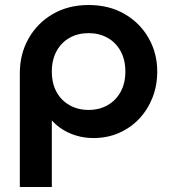

<svg xmlns="http://www.w3.org/2000/svg" viewBox="-20 -535 678 765"><path d="M59 210V-243.5Q59 -320 93.8 -381.5Q128.5 -443 190.2 -479Q252 -515 333 -515Q415 -515 476.5 -479.2Q538 -443.5 572.2 -383.2Q606.5 -323 606.5 -250Q606.5 -194.5 587.8 -146.5Q569 -98.5 535 -62.2Q501 -26 454.5 -5.5Q408 15 352.5 15Q302.5 15 259 -3.8Q215.5 -22.5 186.5 -55.5V210ZM333 -97Q375.5 -97 408.5 -115.8Q441.5 -134.5 460.5 -168.8Q479.5 -203 479.5 -250Q479.5 -297 460.5 -331.5Q441.5 -366 408.2 -384.5Q375 -403 333 -403Q290.5 -403 257.5 -384.5Q224.5 -366 205.5 -331.5Q186.5 -297 186.5 -250Q186.5 -203 205.2 -168.8Q224 -134.5 257.2 -115.8Q290.5 -97 333 -97Z"/></svg>

Font: Geologica Roman Medium
Style: Regular
Weight: 500
Designer: Sindre Bremnes, Frode Helland
Foundry: Monokrom Skriftforlag AS
Version: Version 1.010;gftools[0.9.28]